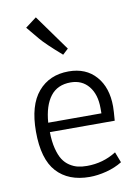

<svg xmlns="http://www.w3.org/2000/svg" viewBox="-86 -816 643 880"><g transform="rotate(-10 235.5 -376.5)"><path d="M262.7 -591.8 236.8 -567.9Q162.6 -632.8 139.6 -661.1L91.3 -719.2L143.1 -758.3ZM248 -437Q186.5 -437 153.8 -394.3Q121.1 -351.6 115.2 -272.9H362.8V-297.4Q362.8 -361.3 331.8 -399.2Q300.8 -437 248 -437ZM256.3 -46.9Q331.5 -46.9 393.1 -85.9L412.1 -36.6Q378.9 -16.1 337.9 -5.6Q296.9 4.9 259.8 4.9Q161.1 4.9 106.9 -54.7Q52.7 -114.3 52.7 -242.2Q52.7 -364.7 105.5 -426.5Q158.2 -488.3 247.6 -488.3Q328.1 -488.3 374.5 -435.5Q420.9 -382.8 420.9 -294.9Q420.9 -274.9 417 -229H115.2Q115.7 -185.5 124 -152.6Q132.3 -119.6 145 -99.9Q157.7 -80.1 176.5 -67.9Q195.3 -55.7 214.4 -51.3Q233.4 -46.9 256.3 -46.9Z"/></g></svg>

Font: Anaheim
Style: Regular
Weight: 400
Designer: vernon adams
Foundry: vernon adams
Version: Version 1.002; ttfautohint (v0.93.5-3d13) -l 8 -r 50 -G 200 